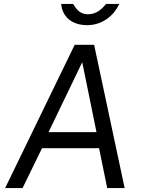

<svg xmlns="http://www.w3.org/2000/svg" viewBox="-20 -949 727 969"><path d="M582 -929H515C495 -904 467 -877 424 -877C379 -877 362 -909 349 -929H289C294 -865 342 -822 420 -822C500 -822 558 -875 582 -929ZM6 0H94L192 -201H480L521 0H609L455 -723H357ZM225 -282 395 -635 467 -282Z"/></svg>

Font: United Sans
Style: Italic
Weight: 400
Italic angle: -8°
Designer: Pablo Impallari, Rodrigo Fuenzalida (Modified by Dan O. Williams)
Version: Version 1.000;PS 001.000;hotconv 1.0.88;makeotf.lib2.5.64775